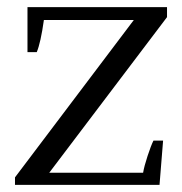

<svg xmlns="http://www.w3.org/2000/svg" viewBox="-20 -518 510 538"><path d="M22 -21 355 -462H103Q94 -398 83 -372H57V-498H448V-470L118 -34H381Q384 -52 393.5 -81Q403 -110 410 -124H437L427 0H22Z"/></svg>

Font: Trirong
Style: Regular
Weight: 400
Designer: Katatrad Team
Foundry: CadsonDemak
Version: Version 1.001